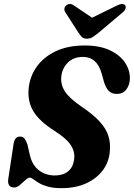

<svg xmlns="http://www.w3.org/2000/svg" viewBox="-20 -944 680 975"><path d="M293.5 11.5Q251 11.5 222.8 3.5Q194.5 -4.5 177 -15.2Q159.5 -26 149 -34Q138.5 -42 131.5 -42Q122.5 -42 109 -29.5Q95.5 -17 80.8 -4.5Q66 8 52.5 8Q17.5 8 21.5 -32L48 -207Q52.5 -250.5 82 -250.5Q96 -250.5 104 -240.8Q112 -231 119.5 -209.5L132 -155Q144 -105 178 -79Q212 -53 259 -53Q300.5 -53 325.8 -74Q351 -95 356 -132Q362.5 -171 340 -206.2Q317.5 -241.5 254.5 -281Q182 -327 150.8 -376.8Q119.5 -426.5 125.5 -493.5Q130.5 -553 164.8 -602.8Q199 -652.5 261 -682.8Q323 -713 410.5 -713Q487 -713 538.5 -688.5Q590 -664 615.5 -625Q641 -586 639.5 -543.5Q638 -511 621 -489Q604 -467 573.5 -467Q549 -467 533.8 -481Q518.5 -495 508 -528L497 -568Q473.5 -655 401 -655Q354 -655 325.2 -626.8Q296.5 -598.5 291.5 -557.5Q286.5 -516 309.2 -480.5Q332 -445 390.5 -405Q452.5 -363.5 486 -326.8Q519.5 -290 530.8 -252.8Q542 -215.5 537.5 -172.5Q532.5 -119 500.8 -77.5Q469 -36 415.8 -12.2Q362.5 11.5 293.5 11.5ZM481.5 -778.5Q464 -764.5 451 -756Q438 -747.5 421.5 -747.5Q404.5 -747.5 396 -756Q387.5 -764.5 378 -778.5L311.5 -882Q305 -892.5 307.5 -902.2Q310 -912 317.5 -917.5Q336 -931 356.5 -915.5L447.5 -854L573 -915.5Q603 -931 615.5 -917.5Q619.5 -912.5 617.8 -902.2Q616 -892 603 -881Z"/></svg>

Font: Fraunces 72pt S050
Style: Bold Italic
Weight: 700
Italic angle: -16°
Version: Version 1.000; ttfautohint (v1.8.3)